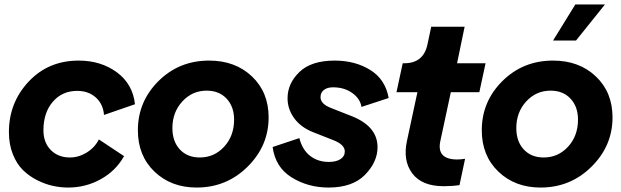

<svg xmlns="http://www.w3.org/2000/svg" viewBox="-20 -830 2790 862"><path d="M286 12Q252 12 217.5 4.5Q183 -3 147 -21Q111 -39 83 -66.5Q55 -94 37.5 -138Q20 -182 20 -237Q20 -369 108.5 -463.5Q197 -558 333 -558Q433 -558 504.5 -505.5Q576 -453 586 -362L447 -314Q443 -363 410 -392.5Q377 -422 327 -422Q259 -422 217 -373Q175 -324 175 -245Q175 -190 208 -156.5Q241 -123 294 -123Q333 -123 369 -145Q405 -167 424 -204L537 -129Q500 -63 432.5 -25.5Q365 12 286 12Z M863 12Q748 12 673.5 -59.5Q599 -131 599 -245Q599 -374 691.5 -466Q784 -558 919 -558Q1036 -558 1111 -487Q1186 -416 1186 -303Q1186 -175 1091.5 -81.5Q997 12 863 12ZM877 -123Q942 -123 986.5 -171.5Q1031 -220 1031 -293Q1031 -351 997.5 -387Q964 -423 908 -423Q843 -423 798.5 -374.5Q754 -326 754 -255Q754 -195 787.5 -159Q821 -123 877 -123Z M1455 12Q1363 12 1289.5 -33.5Q1216 -79 1204 -170L1324 -210Q1337 -158 1372 -130.5Q1407 -103 1456 -103Q1489 -103 1508.5 -115.5Q1528 -128 1528 -150Q1528 -181 1476 -201L1387 -236Q1331 -258 1301 -299Q1271 -340 1271 -389Q1271 -455 1324 -506.5Q1377 -558 1483 -558Q1574 -558 1642 -516Q1710 -474 1725 -390L1603 -350Q1597 -387 1561.5 -412.5Q1526 -438 1475 -438Q1449 -438 1434 -426Q1419 -414 1419 -394Q1419 -364 1464 -346L1558 -309Q1675 -263 1675 -169Q1675 -103 1619 -45.5Q1563 12 1455 12Z M1972 6Q1874 6 1831 -51.5Q1788 -109 1807 -197L1854 -416H1760L1788 -546H1795Q1881 -546 1899 -630L1916 -710H2066L2032 -546H2160L2132 -416H2004L1957 -197Q1939 -114 2033 -114Q2047 -114 2068 -117L2043 1Q2010 6 1972 6Z M2463 -648 2563 -810H2696L2566 -648ZM2407 12Q2292 12 2217.5 -59.5Q2143 -131 2143 -245Q2143 -374 2235.5 -466Q2328 -558 2463 -558Q2580 -558 2655 -487Q2730 -416 2730 -303Q2730 -175 2635.5 -81.5Q2541 12 2407 12ZM2421 -123Q2486 -123 2530.5 -171.5Q2575 -220 2575 -293Q2575 -351 2541.5 -387Q2508 -423 2452 -423Q2387 -423 2342.5 -374.5Q2298 -326 2298 -255Q2298 -195 2331.5 -159Q2365 -123 2421 -123Z"/></svg>

Font: Plus Jakarta Display
Style: Bold Italic
Weight: 700
Italic angle: -12°
Designer: Gumpita Rahayu
Foundry: Tokotype Studio
Version: Version 1.000;hotconv 1.0.109;makeotfexe 2.5.65596